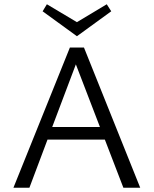

<svg xmlns="http://www.w3.org/2000/svg" viewBox="-20 -881 721 901"><path d="M502 -828 341 -711 180 -828 200 -861 341 -777 481 -861ZM559 0 472 -226H203L118 0H43L308 -658H374L638 0ZM225 -285H449L336 -579Z"/></svg>

Font: EauTestSC
Style: Regular
Weight: 400
Designer: Christian Thalmann (Catharsis Fonts)
Version: Version 0.001;PS 000.001;hotconv 1.0.88;makeotf.lib2.5.64775